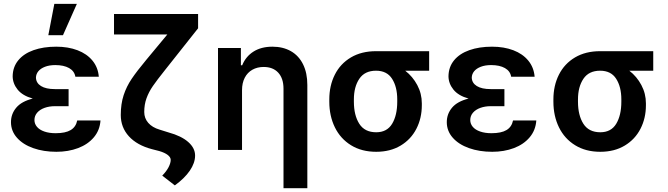

<svg xmlns="http://www.w3.org/2000/svg" viewBox="-20 -780 3474 999"><path d="M150.4 -267.1Q97.2 -282.2 71.8 -313.7Q46.4 -345.2 45.9 -382.8Q46.4 -431.2 75 -466.1Q103.5 -501 154.5 -519Q205.6 -537.1 272.5 -537.1Q334.5 -537.1 383.3 -518.6Q432.1 -500 461.2 -464.6Q490.2 -429.2 494.1 -380.9H372.1Q367.2 -410.2 339.6 -425.8Q312 -441.4 267.6 -441.4Q236.8 -441.4 214.1 -432.6Q191.4 -423.8 179.4 -409.2Q167.5 -394.5 167 -376Q168 -348.1 193.4 -332.3Q218.8 -316.4 265.6 -316.4H336.9V-227.5H265.6Q236.3 -227.5 211.9 -218.8Q187.5 -210 173.3 -193.6Q159.2 -177.2 159.2 -155.3Q159.2 -135.7 172.4 -120.1Q185.5 -104.5 210.7 -95.7Q235.8 -86.9 269.5 -86.9Q320.8 -86.9 347.9 -103.3Q375 -119.6 381.8 -153.3H502.9Q499.5 -102.5 468.5 -65.7Q437.5 -28.8 386.5 -9.5Q335.4 9.8 273.4 9.8Q206.5 9.8 152.8 -9.3Q99.1 -28.3 68.1 -63.5Q37.1 -98.6 37.1 -144.5Q37.1 -187 64.5 -219.7Q91.8 -252.4 150.4 -267.1ZM262.7 -759.8H379.9L307.6 -596.7H231.4Z M1010.7 -632.8 838.9 -416Q796.4 -362.8 775.4 -332.3Q754.4 -301.8 742.4 -269Q730.5 -236.3 730.5 -197.3Q730.5 -164.6 751.5 -140.6Q772.5 -116.7 810.5 -105.5L857.4 -90.8Q923.3 -72.8 959.2 -41.3Q995.1 -9.8 995.1 29.3Q995.1 67.9 967.5 108.2Q939.9 148.4 889.6 184.6L824.2 133.8Q846.2 111.3 857.2 89.8Q868.2 68.4 868.2 51.8Q868.2 38.1 852.5 26.1Q836.9 14.2 808.6 5.9L770.5 -3.9Q692.9 -24.4 650.6 -70.8Q608.4 -117.2 608.4 -181.6Q608.4 -239.3 623.3 -284.7Q638.2 -330.1 665.3 -370.1Q692.4 -410.2 741.2 -468.8L850.6 -600.6H573.2V-707H1010.7Z M1239.3 0H1114.3V-530.3H1233.4V-440.4H1240.2Q1258.8 -486.3 1299.1 -511.7Q1339.4 -537.1 1397.5 -537.1Q1452.6 -537.1 1493.7 -513.7Q1534.7 -490.2 1556.9 -445.3Q1579.1 -400.4 1579.1 -337.9V199.2H1455.1V-318.4Q1455.1 -372.1 1427.7 -401.9Q1400.4 -431.6 1351.6 -431.6Q1318.8 -431.6 1293.2 -417.2Q1267.6 -402.8 1253.4 -375.5Q1239.3 -348.1 1239.3 -310.5Z M1936.5 -513.7H2212.9V-412.1H2088.4Q2127.4 -381.8 2151.1 -337.4Q2174.8 -293 2174.8 -242.2V-232.4Q2174.8 -165 2146.5 -109.9Q2118.2 -54.7 2064.5 -22.5Q2010.7 9.8 1937.5 9.8Q1861.8 9.8 1806.6 -24.2Q1751.5 -58.1 1722.4 -117.4Q1693.4 -176.8 1693.4 -251V-262.7Q1693.4 -334.5 1722.2 -391.6Q1751 -448.7 1805.9 -481.2Q1860.8 -513.7 1936.5 -513.7ZM1937.5 -91.8Q1993.7 -91.8 2020.3 -136Q2046.9 -180.2 2046.9 -251V-262.7Q2046.9 -328.1 2020 -370.1Q1993.2 -412.1 1936.5 -412.1Q1877.9 -412.1 1849.6 -370.1Q1821.3 -328.1 1821.3 -262.7V-251Q1821.3 -180.2 1849.4 -136Q1877.4 -91.8 1937.5 -91.8Z M2418 -267.1Q2364.7 -282.2 2339.4 -313.7Q2314 -345.2 2313.5 -382.8Q2314 -431.2 2342.5 -466.1Q2371.1 -501 2422.1 -519Q2473.1 -537.1 2540 -537.1Q2602.1 -537.1 2650.9 -518.6Q2699.7 -500 2728.8 -464.6Q2757.8 -429.2 2761.7 -380.9H2639.6Q2634.8 -410.2 2607.2 -425.8Q2579.6 -441.4 2535.2 -441.4Q2504.4 -441.4 2481.7 -432.6Q2459 -423.8 2447 -409.2Q2435.1 -394.5 2434.6 -376Q2435.5 -348.1 2460.9 -332.3Q2486.3 -316.4 2533.2 -316.4H2604.5V-227.5H2533.2Q2503.9 -227.5 2479.5 -218.8Q2455.1 -210 2440.9 -193.6Q2426.8 -177.2 2426.8 -155.3Q2426.8 -135.7 2439.9 -120.1Q2453.1 -104.5 2478.3 -95.7Q2503.4 -86.9 2537.1 -86.9Q2588.4 -86.9 2615.5 -103.3Q2642.6 -119.6 2649.4 -153.3H2770.5Q2767.1 -102.5 2736.1 -65.7Q2705.1 -28.8 2654.1 -9.5Q2603 9.8 2541 9.8Q2474.1 9.8 2420.4 -9.3Q2366.7 -28.3 2335.7 -63.5Q2304.7 -98.6 2304.7 -144.5Q2304.7 -187 2332 -219.7Q2359.4 -252.4 2418 -267.1Z M3102.5 -513.7H3378.9V-412.1H3254.4Q3293.5 -381.8 3317.1 -337.4Q3340.8 -293 3340.8 -242.2V-232.4Q3340.8 -165 3312.5 -109.9Q3284.2 -54.7 3230.5 -22.5Q3176.8 9.8 3103.5 9.8Q3027.8 9.8 2972.7 -24.2Q2917.5 -58.1 2888.4 -117.4Q2859.4 -176.8 2859.4 -251V-262.7Q2859.4 -334.5 2888.2 -391.6Q2917 -448.7 2971.9 -481.2Q3026.9 -513.7 3102.5 -513.7ZM3103.5 -91.8Q3159.7 -91.8 3186.3 -136Q3212.9 -180.2 3212.9 -251V-262.7Q3212.9 -328.1 3186 -370.1Q3159.2 -412.1 3102.5 -412.1Q3043.9 -412.1 3015.6 -370.1Q2987.3 -328.1 2987.3 -262.7V-251Q2987.3 -180.2 3015.4 -136Q3043.5 -91.8 3103.5 -91.8Z"/></svg>

Font: Pretendard Std SemiBold
Style: Regular
Weight: 600
Designer: Base glyphs from Inter by Rasmus Andersson; Hangeul glyphs from Noto Sans CJK(Source Han Sans) by Jang Soo-young and Kan
Foundry: Kil Hyung-jin
Version: Version 1.309